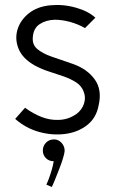

<svg xmlns="http://www.w3.org/2000/svg" viewBox="-20 -524 455 759"><path d="M40 -54 79 -98Q112 -74 144.5 -61.5Q177 -49 209 -50Q229 -50 247.5 -56Q266 -62 283 -74Q304 -90 312 -114Q320 -138 311 -161Q303 -184 281.5 -198Q260 -212 231.5 -222Q203 -232 173 -241.5Q143 -251 116 -266Q69 -293 53.5 -331Q38 -369 49 -406.5Q60 -444 93.5 -471Q127 -498 178 -503Q229 -508 279 -494Q329 -480 357 -454L316 -413Q288 -429 256.5 -437.5Q225 -446 197 -446Q162 -445 137.5 -429Q113 -413 110 -380Q106 -349 126.5 -331Q147 -313 184.5 -300Q222 -287 269 -271Q325 -251 354.5 -210Q384 -169 370 -108Q361 -58 324.5 -29.5Q288 -1 237.5 5.5Q187 12 134.5 -2.5Q82 -17 40 -54ZM149.3 71.1Q149.3 53 161.8 40Q174.3 27.1 194.1 27.1Q211.4 27.1 223.9 41.3Q236.4 55.6 235.5 73.7Q234.7 83.2 228.6 103Q222.6 122.9 213.5 145.7Q204.5 168.6 196.7 188Q188.9 207.4 184.6 215.2L163.1 205.7Q166.5 199.7 172.6 183.7Q178.6 167.7 184.2 148.7Q189.8 129.8 192.4 113.4Q173.4 113.4 161.3 100.9Q149.3 88.4 149.3 71.1Z"/></svg>

Font: Kulim Park Light
Style: Regular
Weight: 300
Designer: Noponies / Dale Sattler
Foundry: Noponies
Version: Version 1.000; ttfautohint (v1.8.3)